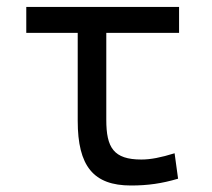

<svg xmlns="http://www.w3.org/2000/svg" viewBox="-20 -538 626 567"><path d="M366.7 9.8C416.5 9.8 458 3.9 505.9 -10.3L495.6 -85.4C455.1 -72.8 424.8 -66.9 397.5 -66.9C315.4 -66.9 293.9 -102.1 293.9 -184.1V-440.9H508.8V-517.6H57.6V-440.9H209.5V-181.2C209.5 -47.4 255.9 9.8 366.7 9.8Z"/></svg>

Font: Cascadia Mono PL SemiLight
Style: Regular
Weight: 350
Monospace: yes
Designer: Aaron Bell
Foundry: Saja Typeworks
Version: Version 2404.023